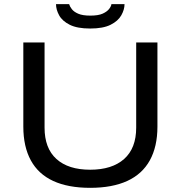

<svg xmlns="http://www.w3.org/2000/svg" viewBox="-20 -890 868 922"><path d="M413 12Q307 12 235.5 -21Q164 -54 128 -120Q92 -186 92 -282V-686H194V-277Q194 -178 251 -126.5Q308 -75 413 -75Q518 -75 576 -126.5Q634 -178 634 -277V-686H736V-282Q736 -186 699.5 -120Q663 -54 591 -21Q519 12 413 12ZM413 -753Q351 -753 315 -771Q279 -789 264 -816.5Q249 -844 249 -870H312Q315 -859 325 -846Q335 -833 356 -824Q377 -815 414 -815Q452 -815 473 -824.5Q494 -834 504 -847Q514 -860 515 -870H578Q578 -844 562.5 -816.5Q547 -789 511 -771Q475 -753 413 -753Z"/></svg>

Font: Archivo SemiExpanded
Style: Regular
Weight: 400
Width: 6
Designer: Hector Gatti
Foundry: Omnibus-Type
Version: Version 2.001